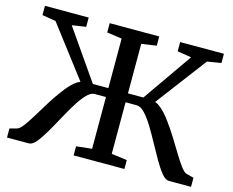

<svg xmlns="http://www.w3.org/2000/svg" viewBox="-103 -892 1265 1041"><g transform="rotate(15 530.0 -371.5)"><path d="M13.5 0V-51L53 -61.5Q67.5 -65 86.8 -90.5Q106 -116 129 -153.8Q152 -191.5 177.5 -233.2Q203 -275 230.5 -311Q245 -331 259.8 -347.8Q274.5 -364.5 289.5 -376.8Q304.5 -389 320 -395L104 -678.5L27.5 -691V-743H273V-691L195 -679L388 -401H475V-679L391 -691V-743H669V-691L585 -679V-401H671.5L865 -678.5L786.5 -691V-743H1032V-691L954 -678.5L739.5 -394.5Q755 -389 770.2 -376.5Q785.5 -364 800.5 -347.2Q815.5 -330.5 829.5 -311Q856.5 -274.5 882.2 -232.8Q908 -191 930.8 -153.5Q953.5 -116 972.5 -90.5Q991.5 -65 1006 -61.5L1046.5 -51V0H921Q903 0 881.8 -25.5Q860.5 -51 837.5 -90.8Q814.5 -130.5 790.2 -175.5Q766 -220.5 741.8 -260.2Q717.5 -300 693.8 -325.5Q670 -351 647.5 -351H585V-61.5L672.5 -50V0H387.5V-51L475 -60.5V-351H411.5Q389.5 -351 365.8 -325.5Q342 -300 317.5 -260.2Q293 -220.5 268.8 -175.5Q244.5 -130.5 221.2 -90.8Q198 -51 176.8 -25.5Q155.5 0 136.5 0Z"/></g></svg>

Font: Merriweather 20pt Medium
Style: Regular
Weight: 500
Version: Version 2.100